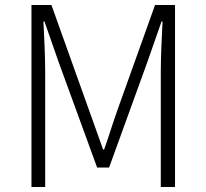

<svg xmlns="http://www.w3.org/2000/svg" viewBox="-20 -749 827 769"><path d="M106 0H161V-462C161 -522 157 -602 154 -663H158L215 -500L369 -78H417L570 -500L627 -663H631C628 -602 624 -522 624 -462V0H681V-729H601L451 -310C432 -257 416 -203 397 -150H393L186 -729H106Z"/></svg>

Font: Spoqa Han Sans Neo Light
Style: Regular
Weight: 300
Designer: [Spoqa Han Sans Neo] Dong-huui Kim  Younghwa Kang  Yujin Lee  [Noto Sans] Ryoko NISHIZUKA  (kana & ideographs); Paul D. 
Foundry: Spoqa (http://www.spoqa-han-sans.com)
Version: Version 1.000